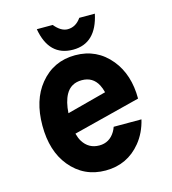

<svg xmlns="http://www.w3.org/2000/svg" viewBox="-108 -798 801 896"><g transform="rotate(-15 293.0 -350.0)"><path d="M152.3 -710.4H229Q259.8 -672.9 292 -672.9Q331.5 -672.9 357.4 -710.4H432.6Q403.8 -574.2 292 -574.2Q175.8 -574.2 152.3 -710.4ZM515.1 -177.7Q500.5 -115.7 463.9 -70.8Q397.9 9.8 293 9.8Q188 9.8 122.1 -70.8Q61 -145.5 61 -268.6Q61 -391.6 122.1 -466.3Q188 -546.9 293 -546.9Q397.9 -546.9 463.9 -466.3Q524.9 -391.6 524.9 -275.4L200.2 -192.9Q206.1 -170.4 215.3 -155.3Q242.7 -110.8 294.4 -110.8Q343.8 -110.8 370.6 -155.3Q376.5 -165 380.9 -177.7ZM193.4 -293.5 383.8 -343.8Q378.9 -363.8 370.6 -379.9Q346.2 -426.3 293 -426.3Q239.7 -426.3 215.3 -381.8Q196.8 -348.1 193.4 -293.5Z"/></g></svg>

Font: Consola Mono
Style: Bold
Weight: 700
Monospace: yes
Designer: Wojciech Kalinowski "wmk69" (wmk69@o2.pl)
Foundry: Wojciech Kalinowski "wmk69" (wmk69@o2.pl)
Version: Version 2.1.0